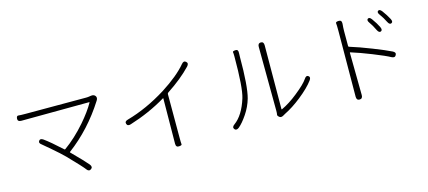

<svg xmlns="http://www.w3.org/2000/svg" viewBox="-59 -1284 4117 1847"><g transform="rotate(-15 2000.0 -360.0)"><path d="M675 13Q651 31 630 2Q607 -30 477 -164Q432 -209 357 -273Q282 -337 279 -339Q249 -360 264 -380Q278 -401 308 -380Q368 -337 476 -238Q481 -233 486 -237Q596 -316 699 -434Q783 -531 827 -610Q829 -614 824 -614L148 -610Q111 -610 113 -640Q115 -669 134 -666.5Q153 -664 205 -664H809Q826 -664 842 -667L855 -669Q885 -674 900 -655Q915 -635 897 -608Q742 -364 523 -200Q519 -197 523 -193Q636 -80 675 -33Q698 -4 675 13Z M1550 20Q1519 23 1519 -14L1523 -464Q1523 -469 1519 -466Q1352 -366 1156 -305Q1122 -294 1114 -321Q1106 -347 1141 -356Q1338 -411 1536 -535Q1700 -640 1782 -738Q1805 -766 1826 -747Q1848 -728 1823 -701Q1730 -603 1584 -507Q1576 -502 1576 -492V-69Q1576 -5 1578 6.5Q1580 18 1550 20Z M2151 -4Q2122 18 2106 -3Q2089 -25 2119 -46Q2209 -111 2258 -269Q2288 -367 2288 -676Q2288 -709 2285.5 -720Q2283 -731 2313 -733Q2342 -735 2339 -698V-693Q2338 -676 2338 -659Q2338 -368 2307 -254Q2285 -176 2238 -106.5Q2191 -37 2151 -4ZM2597 -7Q2571 9 2554 -5Q2536 -20 2539 -30.5Q2542 -41 2542 -67L2538 -706Q2538 -742 2568 -742Q2597 -742 2597 -706L2594 -71Q2594 -66 2599 -68Q2678 -105 2760 -171Q2856 -247 2887 -294Q2907 -325 2927 -310Q2948 -296 2927 -267Q2880 -203 2783 -126Q2696 -57 2616 -18Q2601 -10 2597 -7Z M3344 35Q3314 35 3314 -1L3318 -657Q3318 -717 3315.5 -732Q3313 -747 3344 -748Q3376 -750 3374 -713L3371 -674Q3370 -657 3370 -640V-491Q3370 -484 3377 -482Q3469 -454 3592 -405.5Q3715 -357 3771 -329Q3804 -313 3790 -288Q3777 -263 3745 -280Q3703 -304 3575 -355Q3462 -400 3375 -427Q3370 -428 3370 -423L3375 -1Q3375 35 3344 35ZM3712 -545Q3692 -536 3676 -568Q3651 -621 3626 -655Q3605 -684 3622 -696Q3639 -708 3660 -679Q3697 -628 3716 -588Q3732 -555 3712 -545ZM3830 -595Q3810 -585 3794 -617Q3771 -664 3742 -703Q3720 -732 3737 -744Q3753 -756 3775 -728Q3810 -681 3833 -637Q3850 -605 3830 -595Z"/></g></svg>

Font: Resource Han Rounded JP Light
Style: Regular
Weight: 300
Designer: Cyano Hao (round all glyphs); Ryoko NISHIZUKA 西塚涼子 (kana, bopomofo & ideographs); Paul D. Hunt (Latin, Greek & Cyrillic)
Foundry: Cyano Hao
Version: 0.990